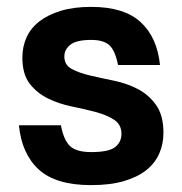

<svg xmlns="http://www.w3.org/2000/svg" viewBox="-20 -529 530 558"><path d="M245 9Q142 9 92.5 -36.5Q43 -82 35 -165H157Q165 -122 183.5 -104.5Q202 -87 245 -87Q296 -87 314.5 -101.5Q333 -116 333 -140Q333 -167 311.5 -181Q290 -195 258 -203.5Q226 -212 189 -219.5Q152 -227 120 -242.5Q88 -258 66.5 -285.5Q45 -313 45 -362Q45 -393 57 -420Q69 -447 94 -466.5Q119 -486 156.5 -497.5Q194 -509 245 -509Q341 -509 389 -464.5Q437 -420 445 -340H323Q315 -381 298.5 -397Q282 -413 245 -413Q202 -413 184.5 -399Q167 -385 167 -365Q167 -340 188.5 -328.5Q210 -317 242 -309.5Q274 -302 311 -294.5Q348 -287 380 -270.5Q412 -254 433.5 -224Q455 -194 455 -143Q455 -110 442.5 -82Q430 -54 404.5 -34Q379 -14 339.5 -2.5Q300 9 245 9Z"/></svg>

Font: Retni Sans
Style: Bold
Weight: 700
Designer: Vitaly Kuzmin
Foundry: ParaType Ltd.
Version: Version 1.00;March 2, 2019;FontCreator 11.5.0.2425 64-bit; t